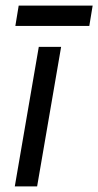

<svg xmlns="http://www.w3.org/2000/svg" viewBox="-20 -668 352 688"><path d="M119 -500H199L113 0H33ZM47 -648H312L300 -575H35Z"/></svg>

Font: Oak Sans
Style: Italic
Weight: 400
Italic angle: -9.49998°
Foundry: Erik Kennedy, Walven
Version: Version 1.000